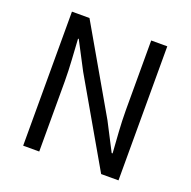

<svg xmlns="http://www.w3.org/2000/svg" viewBox="-129 -861 981 988"><g transform="rotate(20 361.0 -367.0)"><path d="M100 0H188V-385C188 -462 181 -540 177 -614H181L260 -463L527 0H622V-734H534V-352C534 -276 541 -194 546 -120H541L463 -271L196 -734H100Z"/></g></svg>

Font: Source Han Sans HK
Style: Regular
Weight: 400
Designer: Ryoko NISHIZUKA 西塚涼子 (kana, bopomofo & ideographs); Paul D. Hunt (Latin, Greek & Cyrillic); Sandoll Communications 산돌커뮤니
Foundry: Adobe
Version: Version 2.000;hotconv 1.0.107;makeotfexe 2.5.65593